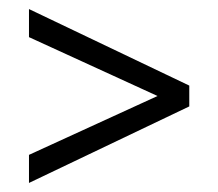

<svg xmlns="http://www.w3.org/2000/svg" viewBox="-20 -509 482 424"><path d="M44 -105V-167L365 -314V-280L44 -427V-489L398 -320V-274Z"/></svg>

Font: Rokkitt
Style: Regular
Weight: 400
Designer: Vernon Adams
Foundry: Vernon Adams
Version: Version 3.103